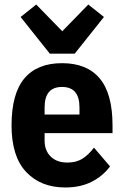

<svg xmlns="http://www.w3.org/2000/svg" viewBox="-20 -816 548 848"><path d="M268 12Q160 12 95.5 -56.5Q31 -125 31 -262Q31 -402 87.5 -469.5Q144 -537 254 -537Q364 -537 420.5 -469.5Q477 -402 477 -262V-228H177V-195Q177 -151 204 -124.5Q231 -98 278 -98Q317 -98 344.5 -115.5Q372 -133 395 -164L466 -81Q434 -38 384.5 -13Q335 12 268 12ZM254 -432Q177 -432 177 -342V-310H331V-342Q331 -432 254 -432ZM200 -579 71 -741 140 -796 255 -678 370 -796 439 -741 310 -579Z"/></svg>

Font: IBM Plex Sans Cond
Style: Bold
Weight: 700
Width: 3
Designer: Mike Abbink, Paul van der Laan, Pieter van Rosmalen
Foundry: Bold Monday
Version: Version 1.3